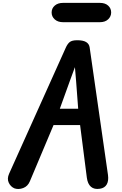

<svg xmlns="http://www.w3.org/2000/svg" viewBox="-20 -1276 828 1298"><path d="M78 -2.5Q52 -13.5 39.2 -40.8Q26.5 -68 41.5 -101.5L424 -952Q435.5 -978.5 450.8 -991.2Q466 -1004 502 -1004Q542 -1004 562.2 -991.8Q582.5 -979.5 586 -956L710 -93.5Q715.5 -54 701.8 -29.5Q688 -5 655.5 0Q617.5 6 595 -13.2Q572.5 -32.5 567 -75.5L521.5 -430.5H342L182 -50.5Q168 -16.5 136.8 -4.8Q105.5 7 78 -2.5ZM384.5 -541H508.5L494.5 -727.5L486.5 -822L452.5 -729.5ZM406 -1126Q371 -1126 350 -1145Q329 -1164 329 -1191.5Q329 -1219.5 350 -1238Q371 -1256.5 406 -1256.5H655.5Q691 -1256.5 711.2 -1238Q731.5 -1219.5 731.5 -1191.5Q731.5 -1165 711.2 -1145.5Q691 -1126 655.5 -1126Z"/></svg>

Font: Edu NSW ACT Hand Pre
Style: Regular
Weight: 400
Designer: Tina and Corey Anderson, Eben Sorkin, Mirko Velimirovic
Foundry: Sorkin Type Co.
Version: Version 2.000